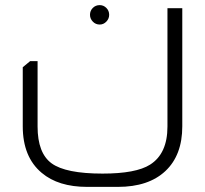

<svg xmlns="http://www.w3.org/2000/svg" viewBox="-20 -492 802 751"><path d="M370 -472Q385 -472 396 -461Q407 -450 407 -434Q407 -419 396 -407.5Q385 -396 370 -396Q354 -396 343 -407.5Q332 -419 332 -434Q332 -450 343 -461Q354 -472 370 -472ZM693 -460V2Q693 115 627 177Q561 239 441 239H321Q208 239 143 184Q69 122 69 2V-229L98 -253H127V3Q127 107 182 147Q237 187 381 187Q512 187 567 152Q635 109 635 3V-460Z"/></svg>

Font: Almarai Light
Style: Regular
Weight: 300
Designer: Boutros International 2019
Foundry: Created by Boutros International 2019
Version: Version 1.10